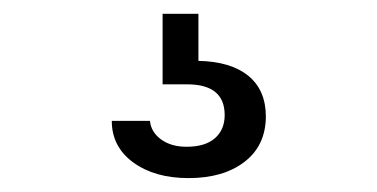

<svg xmlns="http://www.w3.org/2000/svg" viewBox="-20 -31 540 275"><path d="M250 224.1Q201.7 224.1 170.9 201.7Q140.1 179.2 140.1 142.1H194.8Q196.3 158.2 210.7 168.7Q225.1 179.2 247.1 179.2Q273.9 179.2 287.8 167Q301.8 154.8 301.8 133.8Q301.8 89.8 248 89.8H212.9V-11.2H264.2V56.2Q310.5 57.1 335.7 77.6Q360.8 98.1 360.8 136.2Q360.4 177.7 330.1 200.9Q299.8 224.1 250 224.1Z"/></svg>

Font: Lumene Sans Expanded
Style: Regular
Weight: 400
Width: 7
Designer: Deni Anggara
Version: Version 1.003;Glyphs 3.1.2 (3151)